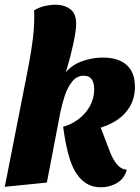

<svg xmlns="http://www.w3.org/2000/svg" viewBox="-28 -774 592 814"><path d="M-7.7 18 82.7 -441.7 239.3 -452.7Q269.3 -495.3 315.3 -512.7Q361.3 -530 407.3 -530Q473.7 -530 508.8 -498.7Q544 -467.3 544 -406.7Q544 -359 523 -322.8Q502 -286.7 465.7 -263.3Q429.3 -240 382 -228.3L239.7 -236.7Q273.7 -245.7 303.8 -268Q334 -290.3 352.7 -323.3Q371.3 -356.3 371.3 -395.3Q371.3 -453 327.3 -453Q297.7 -453 277.8 -428Q258 -403 246.3 -367.2Q234.7 -331.3 227.7 -297.3L170.7 0ZM399.7 20Q365 20 340 4.8Q315 -10.3 297.5 -36.3Q280 -62.3 269.2 -95.5Q258.3 -128.7 251.3 -165Q244.3 -201.3 239.7 -236.7L393.3 -247.7L440.3 -125Q451 -98.3 467.7 -77.5Q484.3 -56.7 509.3 -54.3Q500.3 -18 469.3 1Q438.3 20 399.7 20ZM239.7 -432.7 82 -439.3Q90.7 -481 98.3 -524.2Q106 -567.3 111.2 -608.5Q116.3 -649.7 117 -685.3Q117.7 -697.7 117.2 -708.8Q116.7 -720 116.7 -730.3Q138.7 -743.3 162.2 -748.7Q185.7 -754 207.7 -754Q244.7 -754 270.3 -734.8Q296 -715.7 294.7 -669.7Q294.7 -655 291.3 -634Q288 -613 282.7 -588.3Q277.3 -563.7 270.7 -537.2Q264 -510.7 256 -484Q248 -457.3 239.7 -432.7Z"/></svg>

Font: Sansita Swashed Light
Style: Regular
Weight: 300
Designer: Pablo Cosgaya
Foundry: Omnibus-Type
Version: Version 1.003